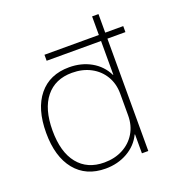

<svg xmlns="http://www.w3.org/2000/svg" viewBox="-133 -841 895 962"><g transform="rotate(-20 314.5 -360.0)"><path d="M174 -599V-631H594V-599ZM268 10Q164 10 106 -61.5Q48 -133 48 -260Q48 -388 106 -459Q164 -530 268 -530Q333 -530 384.5 -501Q436 -472 462 -419H464V-730H498V0H464V-101H462Q437 -49 385 -19.5Q333 10 268 10ZM272 -21Q328 -21 371.5 -44Q415 -67 439.5 -108Q464 -149 464 -202V-318Q464 -371 439.5 -412Q415 -453 371.5 -476Q328 -499 272 -499Q182 -499 132 -437Q82 -375 82 -260Q82 -145 132 -83Q182 -21 272 -21Z"/></g></svg>

Font: M PLUS 2 ExtraLight
Style: Regular
Weight: 250
Designer: Coji Morishita
Foundry: UNDERFOREST DESIGN
Version: Version 1.001